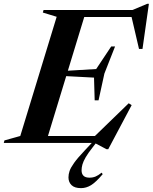

<svg xmlns="http://www.w3.org/2000/svg" viewBox="-61 -758 810 1018"><path d="M239.5 -669 166 -691.5 170 -705H397L182 0H-41L-37.5 -13.5L46.5 -37ZM441 -226 437.5 -346.5 229.5 -357.5 238 -379.5 449 -392 528.5 -511.5H549L492.5 -368L461.5 -226ZM694.5 -498.5H676L633.5 -681L687.5 -668H299L312.5 -705H641.5L720 -738H728.5ZM503.5 33 441 0H97L110.5 -37H493.5L431 -26L621.5 -210.5L637 -200.5L513 33ZM371.5 145Q371.5 164 381.8 174Q392 184 413.5 184Q431 184 445.5 178Q460 172 478 157.5L483.5 165.5Q447 208.5 421.5 224Q396 239.5 368.5 239.5Q334.5 239.5 318.2 223.5Q302 207.5 302 182.5Q302 166 307.8 148.8Q313.5 131.5 332 105.5Q350.5 79.5 388.5 39.5L460 -37H477L430 23.5Q406 54 393.2 76Q380.5 98 376 114.2Q371.5 130.5 371.5 145Z"/></svg>

Font: Newsreader 60pt SemiBold
Style: Italic
Weight: 600
Italic angle: -17°
Designer: Hugues Gentile
Foundry: Production Type
Version: Version 1.003